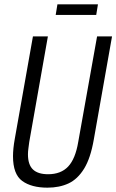

<svg xmlns="http://www.w3.org/2000/svg" viewBox="-20 -854 537 886"><path d="M199 12Q125 12 82.5 -19Q40 -50 40 -133Q40 -150 42 -170Q44 -190 48 -212L132 -686H201L115 -199Q113 -183 111 -168.5Q109 -154 109 -142Q109 -94 132 -72Q155 -50 202 -50Q261 -50 294.5 -85.5Q328 -121 341 -199L428 -686H497L413 -211Q398 -124 368 -75.5Q338 -27 296 -7.5Q254 12 199 12ZM237 -785 245 -834H432L424 -785Z"/></svg>

Font: Archivo ExtraCondensed Light
Style: Italic
Weight: 300
Width: 2
Italic angle: -10°
Designer: Hector Gatti
Foundry: Omnibus-Type
Version: Version 2.001